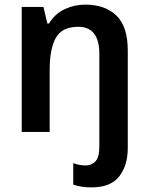

<svg xmlns="http://www.w3.org/2000/svg" viewBox="-20 -571 643 831"><path d="M376 240Q459 240 496 192.5Q533 145 533 70V-353Q533 -456 484 -503.5Q435 -551 349 -551Q302 -551 259.5 -531Q217 -511 192 -469H185L168 -541H74V0H195V-269Q195 -359 221.5 -407Q248 -455 319 -455Q410 -455 410 -337V61Q410 110 393 127.5Q376 145 352 145Q336 145 323 142.5Q310 140 297 135V228Q330 240 376 240Z"/></svg>

Font: Noto Sans Display Medium
Style: Regular
Weight: 500
Designer: Monotype Design Team
Foundry: Monotype Imaging Inc.
Version: Version 1.900